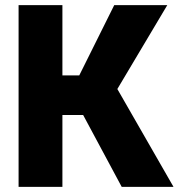

<svg xmlns="http://www.w3.org/2000/svg" viewBox="-20 -731 699 751"><path d="M305.2 -281.2H224.1V0H52.7V-710.9H224.1V-436H290L426.8 -710.9H634.3L439 -382.8L658.7 0H456.1Z"/></svg>

Font: Roboto
Style: Regular
Weight: 900
Designer: Google
Version: Version 2.001171; 2014